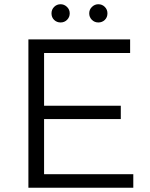

<svg xmlns="http://www.w3.org/2000/svg" viewBox="-20 -886 709 906"><path d="M609 -64V0H114V-700H594V-636H188V-387H550V-324H188V-64ZM223 -823Q223 -841 235.5 -853.5Q248 -866 266 -866Q283 -866 296 -853.5Q309 -841 309 -823Q309 -805 296.5 -792.5Q284 -780 266 -780Q248 -780 235.5 -792Q223 -804 223 -823ZM444 -866Q462 -866 474.5 -853.5Q487 -841 487 -823Q487 -804 474.5 -792Q462 -780 444 -780Q426 -780 413.5 -792.5Q401 -805 401 -823Q401 -841 414 -853.5Q427 -866 444 -866Z"/></svg>

Font: APTA Sans Regular
Style: Regular
Weight: 400
Version: Version 7.200